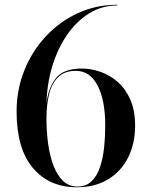

<svg xmlns="http://www.w3.org/2000/svg" viewBox="-20 -780 620 810"><path d="M550 -250Q550 -175 520.8 -116.2Q491.6 -57.5 436.6 -23.8Q381.5 10 304 10Q187.8 10 118.9 -71.2Q50 -152.5 50 -310Q50 -401.1 82.4 -482.4Q114.9 -563.6 172.9 -626.1Q230.9 -688.6 308.1 -724.3Q385.4 -760 475 -760V-757Q410.4 -757 356.5 -723.8Q302.6 -690.5 262.9 -632.8Q223.1 -575 200.6 -500.6Q178 -426.1 176.1 -343.8Q183.6 -410.1 216 -450.4Q248.4 -490.8 325 -490.8Q364.4 -490.8 404.1 -476.9Q443.9 -463.1 476.9 -434.1Q509.9 -405.1 529.9 -359.4Q550 -313.8 550 -250ZM424 -250Q424 -358 391.5 -419.6Q359 -481.2 299.8 -481.2Q253.5 -481.2 226.4 -455.5Q199.2 -429.8 187.6 -384.4Q176 -339 176 -280Q176 -226 182.9 -174.8Q189.8 -123.5 205.1 -82.5Q220.5 -41.5 245.6 -17.2Q270.6 7 307 7Q343.4 7 366.4 -15.4Q389.4 -37.8 401.9 -75Q414.4 -112.2 419.2 -157.9Q424 -203.5 424 -250Z"/></svg>

Font: Bodoni* 72 Medium
Style: Regular
Weight: 500
Version: Version 1.002; ttfautohint (v0.97) -l 8 -r 50 -G 200 -x 14 -